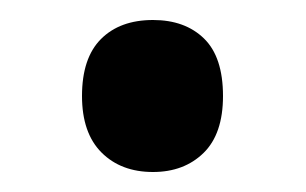

<svg xmlns="http://www.w3.org/2000/svg" viewBox="-20 -252 306 192"><path d="M62 -156Q62 -194 81 -213Q100 -232 133 -232Q165 -232 184 -213.5Q203 -195 203 -156Q203 -118 183.5 -99Q164 -80 133 -80Q101 -80 81.5 -99.5Q62 -119 62 -156Z"/></svg>

Font: Noto Sans Telugu UI Condensed SemiBold
Style: Regular
Weight: 600
Width: 3
Designer: Jelle Bosma - Monotype Design Team
Foundry: Monotype Imaging Inc.
Version: Version 2.005